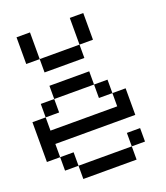

<svg xmlns="http://www.w3.org/2000/svg" viewBox="-208 -1364 1305 1505"><g transform="rotate(-20 444.5 -611.5)"><path d="M222.7 0Q222.7 -27.3 222.7 -110.4Q333 -110.4 667 -110.4Q667 -83 667 0Q555.7 0 222.7 0ZM110.4 -110.4Q110.4 -138.7 110.4 -222.7Q138.7 -222.7 222.7 -222.7Q222.7 -194.3 222.7 -110.4Q194.3 -110.4 110.4 -110.4ZM667 -110.4Q667 -138.7 667 -222.7Q694.3 -222.7 777.3 -222.7Q777.3 -194.3 777.3 -110.4Q750 -110.4 667 -110.4ZM0 -222.7Q0 -305.7 0 -554.7Q27.3 -554.7 110.4 -554.7Q110.4 -527.3 110.4 -444.3Q250 -444.3 667 -444.3Q667 -471.7 667 -554.7Q694.3 -554.7 777.3 -554.7Q777.3 -500 777.3 -333Q610.4 -333 110.4 -333Q110.4 -305.7 110.4 -222.7Q83 -222.7 0 -222.7ZM110.4 -554.7Q110.4 -583 110.4 -667Q138.7 -667 222.7 -667Q222.7 -638.7 222.7 -554.7Q194.3 -554.7 110.4 -554.7ZM554.7 -554.7Q554.7 -583 554.7 -667Q583 -667 667 -667Q667 -638.7 667 -554.7Q638.7 -554.7 554.7 -554.7ZM222.7 -667Q222.7 -694.3 222.7 -777.3Q305.7 -777.3 554.7 -777.3Q554.7 -750 554.7 -667Q471.7 -667 222.7 -667ZM222.7 -888.7Q222.7 -917 222.7 -1000Q305.7 -1000 554.7 -1000Q554.7 -972.7 554.7 -888.7Q471.7 -888.7 222.7 -888.7ZM110.4 -1000Q110.4 -1055.7 110.4 -1222.7Q138.7 -1222.7 222.7 -1222.7Q222.7 -1167 222.7 -1000Q194.3 -1000 110.4 -1000ZM554.7 -1000Q554.7 -1055.7 554.7 -1222.7Q583 -1222.7 667 -1222.7Q667 -1167 667 -1000Q638.7 -1000 554.7 -1000Z"/></g></svg>

Font: Ingsat TST_CRD
Style: Regular
Weight: 300
Designer: Tofik Waleny
Version: 1.0